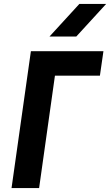

<svg xmlns="http://www.w3.org/2000/svg" viewBox="-20 -962 563 982"><path d="M39 0 138 -700H509L491 -575H261L180 0ZM233 -775 386 -942H523L370 -775Z"/></svg>

Font: Finlandica SemiBold
Style: Italic
Weight: 600
Italic angle: -8°
Designer: Niklas Ekholm, Juho Hiilivirta, Jaakko Suomalainen
Foundry: Helsinki Type Studio
Version: Version 1.063